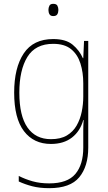

<svg xmlns="http://www.w3.org/2000/svg" viewBox="-20 -742 564 1003"><path d="M258 -538Q324 -538 359.5 -508.5Q395 -479 413 -438H415L419 -528H441V29Q441 127 394 184Q347 241 237 241Q187 241 148.5 231Q110 221 78 206V177Q111 194 150 205Q189 216 237 216Q332 216 373.5 167Q415 118 415 29V-15Q415 -42 415 -63.5Q415 -85 417 -115H415Q399 -57 356 -23.5Q313 10 246 10Q156 10 105 -57Q54 -124 54 -258Q54 -388 104 -463Q154 -538 258 -538ZM258 -513Q165 -513 123 -444.5Q81 -376 81 -258Q81 -137 123.5 -76Q166 -15 246 -15Q297 -15 329.5 -34.5Q362 -54 380.5 -86.5Q399 -119 407 -158.5Q415 -198 415 -237V-307Q415 -364 400 -411Q385 -458 351 -485.5Q317 -513 258 -513ZM258 -722Q275 -722 280 -712Q285 -702 285 -690Q285 -677 279.5 -667.5Q274 -658 258 -658Q244 -658 238.5 -667.5Q233 -677 233 -690Q233 -702 238 -712Q243 -722 258 -722Z"/></svg>

Font: Noto Sans Gurmukhi UI SemiCondensed Thin
Style: Regular
Weight: 100
Width: 4
Designer: Jelle Bosma - Monotype Design Team
Foundry: Monotype Imaging Inc.
Version: Version 2.004; ttfautohint (v1.8.4.7-5d5b)